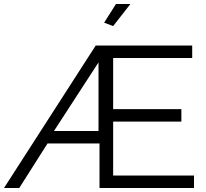

<svg xmlns="http://www.w3.org/2000/svg" viewBox="-46 -937 1027 957"><path d="M518 -807 473 -824 532 -917H604ZM431 -710H912V-648H518V-393H858V-331H518V-62H921V0H450V-222H191L50 0H-26ZM445 -284V-626L223 -284Z"/></svg>

Font: PTCRaleway
Style: Regular
Weight: 400
Designer: Matt McInerney, Pablo Impallari, Rodrigo Fuenzalida
Foundry: Matt McInerney, Pablo Impallari, Rodrigo Fuenzalida
Version: Version 3.000g; ttfautohint (v1.5) -l 8 -r 28 -G 28 -x 14 -D